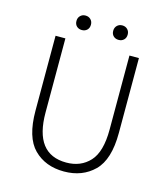

<svg xmlns="http://www.w3.org/2000/svg" viewBox="-119 -894 874 999"><g transform="rotate(15 318.0 -394.5)"><path d="M179 -762Q179 -779 190 -790Q201 -801 218 -801Q235 -801 246 -790Q257 -779 257 -762Q257 -744 246 -733.5Q235 -723 218 -723Q201 -723 190 -733.5Q179 -744 179 -762ZM377 -762Q377 -779 388 -790Q399 -801 416 -801Q433 -801 444 -790Q455 -779 455 -762Q455 -744 444 -733.5Q433 -723 416 -723Q399 -723 388 -733.5Q377 -744 377 -762ZM318 12Q218 12 156 -50Q94 -112 94 -256V-659H147V-260Q147 -36 318 -36Q396 -36 444 -88Q492 -140 492 -260V-659H543V-256Q543 -112 480 -50Q417 12 318 12Z"/></g></svg>

Font: Assistant Light
Style: Regular
Weight: 300
Designer: Hebrew By Ben Nathan, Latin by Paul Hunt
Version: Version 2.001;PS 002.001;hotconv 1.0.88;makeotf.lib2.5.64775